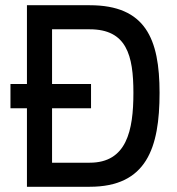

<svg xmlns="http://www.w3.org/2000/svg" viewBox="-20 -714 677 734"><path d="M20 -300H83V0H323C540 0 590 -148 590 -359C590 -566 536 -694 323 -694H83V-393H20ZM490 -359C490 -214 464 -92 323 -92H179V-300H328V-393H179V-602H323C464 -602 490 -503 490 -359Z"/></svg>

Font: TitilliumText22L
Style: 600 wt
Weight: 600
Designer: Campivisivi
Foundry: Campivisivi
Version: 1.000